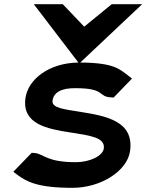

<svg xmlns="http://www.w3.org/2000/svg" viewBox="-20 -890 702 921"><path d="M512 -423 525 -422 613 -513 593 -529C553 -558 528 -589 365 -590L662 -870H516L384 -762L281 -870H142L356 -590C213 -588 114 -508 102 -419C85 -294 207 -272 315 -255C409 -240 485 -232 478 -178C473 -141 409 -112 344 -112C202 -112 190 -152 146 -156L132 -157L44 -66L65 -50C110 -18 161 11 328 11C464 11 591 -70 604 -166C623 -307 494 -333 368 -353C290 -366 227 -371 232 -407C237 -446 273 -468 343 -467C487 -467 449 -426 512 -423Z"/></svg>

Font: Charger
Style: HemiRT
Weight: 900
Designer: Jasper
Foundry: Cannot Into Space Fonts
Version: Version 0.99